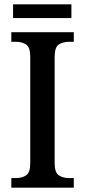

<svg xmlns="http://www.w3.org/2000/svg" viewBox="-20 -862 391 882"><path d="M32 0V-44H54Q81 -44 100 -56.5Q119 -69 119 -113V-600Q119 -645 100 -657.5Q81 -670 54 -670H32V-714H319V-670H297Q269 -670 250 -657.5Q231 -645 231 -600V-113Q231 -69 250.5 -56.5Q270 -44 297 -44H319V0ZM40 -779V-842H308V-779Z"/></svg>

Font: Noto Serif Thai SemiCondensed Medium
Style: Regular
Weight: 500
Width: 4
Designer: Monotype Design Team
Foundry: Monotype Imaging Inc.
Version: Version 2.002; ttfautohint (v1.8.4.7-5d5b)